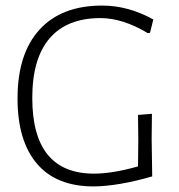

<svg xmlns="http://www.w3.org/2000/svg" viewBox="-20 -664 642 690"><path d="M347 -644Q441 -644 531 -594L519 -546L511 -545Q421 -599 341 -599Q221 -599 158.5 -526.5Q96 -454 96 -312Q96 -40 318 -40Q384 -40 476 -66L477 -159L476 -251L526 -255L525 -165L527 -30Q405 5 317 6Q182 6 112.5 -76Q43 -158 43 -310Q43 -471 122 -557.5Q201 -644 347 -644Z"/></svg>

Font: Alegreya Sans Light
Style: Regular
Weight: 300
Designer: Juan Pablo del Peral
Foundry: Huerta Tipografica
Version: Version 2.007